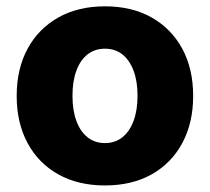

<svg xmlns="http://www.w3.org/2000/svg" viewBox="-20 -564 650 595"><path d="M305.2 10.7Q221.7 10.7 160.2 -23.9Q98.6 -58.6 65.2 -121.1Q31.7 -183.6 31.7 -266.6Q31.7 -350.1 65.2 -412.4Q98.6 -474.6 160.2 -509.5Q221.7 -544.4 305.2 -544.4Q389.2 -544.4 450.4 -509.5Q511.7 -474.6 545.2 -412.4Q578.6 -350.1 578.6 -266.6Q578.6 -183.6 545.2 -121.1Q511.7 -58.6 450.4 -23.9Q389.2 10.7 305.2 10.7ZM305.2 -120.6Q336.9 -120.6 359.4 -138.7Q381.8 -156.7 394 -189.7Q406.2 -222.7 406.2 -267.1Q406.2 -312 394 -344.7Q381.8 -377.4 359.4 -395.3Q336.9 -413.1 305.2 -413.1Q273.9 -413.1 251.2 -395.3Q228.5 -377.4 216.6 -344.7Q204.6 -312 204.6 -267.1Q204.6 -222.7 216.6 -189.7Q228.5 -156.7 251.2 -138.7Q273.9 -120.6 305.2 -120.6Z"/></svg>

Font: Inter 20pt ExtraBold
Style: Regular
Weight: 800
Version: Version 4.001;git-66647c0bb